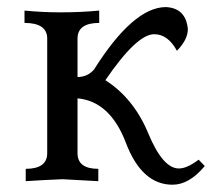

<svg xmlns="http://www.w3.org/2000/svg" viewBox="-20 -502 615 532"><path d="M458 9.8Q373 9.8 329.1 -105.7Q285.2 -221.2 194.8 -229.5V-77.6Q194.8 -34.2 252.4 -34.2V0L153.3 -5.4Q101.6 -3.4 51.3 0V-34.2Q110.8 -34.2 110.8 -77.6V-395Q110.8 -438.5 47.9 -438.5V-472.7Q97.7 -467.8 147.9 -467.8Q204.6 -467.8 254.9 -472.7V-438.5Q194.8 -438.5 194.8 -395V-288.6Q222.7 -288.6 240.7 -309.6Q349.6 -482.4 439.9 -482.4Q495.1 -479.5 500.5 -421.4Q500.5 -392.1 470.2 -361.3Q445.3 -407.2 407.2 -407.2Q358.9 -407.2 272 -279.8Q350.6 -229.5 390.9 -132.3Q431.2 -35.2 475.6 -35.2Q498.5 -35.2 530.3 -59.6L547.4 -42Q504.4 9.8 458 9.8Z"/></svg>

Font: Kelvinch
Style: Regular
Weight: 400
Designer: Paul James MIller
Foundry: High-Logic / Made with FontCreator
Version: Version 3.30 September 23, 2016